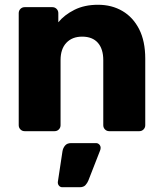

<svg xmlns="http://www.w3.org/2000/svg" viewBox="-20 -550 682 805"><path d="M83.6 0Q73 0 65.8 -7.2Q58.5 -14.5 58.5 -25.1V-494.9Q58.5 -505.5 65.8 -512.8Q73 -520 83.6 -520H199.4Q210 -520 217.2 -512.8Q224.5 -505.5 224.5 -494.9V-456.6Q250.2 -487.9 292.2 -508.9Q334.1 -530 391.2 -530Q448.6 -530 493.2 -503.9Q537.7 -477.9 563.4 -427.7Q589 -377.5 589 -304.1V-25.1Q589 -14.5 581.7 -7.2Q574.5 0 563.9 0H438.1Q427.5 0 420.3 -7.2Q413 -14.5 413 -25.1V-297.9Q413 -344.8 390.3 -370.6Q367.5 -396.4 324.4 -396.4Q282.7 -396.4 258.3 -370.6Q233.9 -344.8 233.9 -297.9V-25.1Q233.9 -14.5 226.6 -7.2Q219.4 0 208.7 0ZM241.4 235Q232.8 235 227.4 228.7Q222 222.4 222.4 213.4L241.9 84.5Q243.9 71.2 252.5 60.6Q261.1 50 278.1 50H382.5Q390.7 50 396.3 55.9Q401.9 61.9 401.9 69.7Q401.9 75.6 399.7 80.9L350.4 207.1Q346.4 217.1 338.4 226.1Q330.4 235 313.7 235Z"/></svg>

Font: Rubik Light
Style: Regular
Weight: 300
Designer: Hubert and Fischer
Foundry: Hubert and Fischer
Version: Version 2.300;gftools[0.9.30]